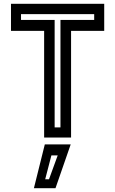

<svg xmlns="http://www.w3.org/2000/svg" viewBox="-20 -720 603 1005"><path d="M211 0V-558.5H37.5V-700H525.5V-558.5H352V0ZM266 -53H296.5V-615.5H473V-646H90V-615.5H266ZM157.5 265 214.5 36H350L270.5 265ZM216.5 218.5H236.5L282 93.5H249Z"/></svg>

Font: Tourney SemiBold
Style: Regular
Weight: 600
Version: Version 1.015